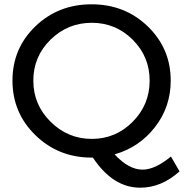

<svg xmlns="http://www.w3.org/2000/svg" viewBox="-20 -726 862 893"><path d="M775 2 815 71Q731 147 632 147Q505 147 412 7H406Q252 7 145 -97Q38 -201 38 -351Q38 -501 144.5 -603.5Q251 -706 406 -706Q561 -706 667.5 -603Q774 -500 774 -351Q774 -229 701 -135Q628 -41 513 -8Q579 63 643 63Q701 63 775 2ZM407 -620Q295 -620 215 -541.5Q135 -463 135 -351Q135 -239 215.5 -159.5Q296 -80 407 -80Q518 -80 597 -159.5Q676 -239 676 -351Q676 -463 597 -541.5Q518 -620 407 -620Z"/></svg>

Font: Montserrat arm
Style: Regular
Weight: 400
Designer: Julieta Ulanovsky
Foundry: Julieta Ulanovsky
Version: Version 6.000;PS 006.000;hotconv 1.0.88;makeotf.lib2.5.64775